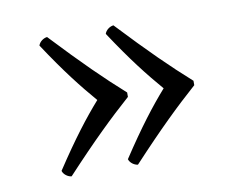

<svg xmlns="http://www.w3.org/2000/svg" viewBox="-52 -471 647 513"><g transform="rotate(-10 271.5 -215.0)"><path d="M207 -215C170 -173 132 -124 80 -45C83 -35 94 -27 104 -26C184 -112 234 -160 289 -209V-221C234 -270 184 -319 104 -404C94 -403 83 -395 80 -385C132 -306 170 -258 207 -215ZM387 -215C350 -173 312 -124 260 -45C263 -35 274 -27 284 -26C364 -112 414 -160 469 -209V-221C414 -270 364 -319 284 -404C274 -403 263 -395 260 -385C312 -306 350 -258 387 -215Z"/></g></svg>

Font: Libertinus Math
Style: Regular
Weight: 400
Designer: Philipp H. Poll, Khaled Hosny
Foundry: Caleb Maclennan
Version: Version 7.050;RELEASE